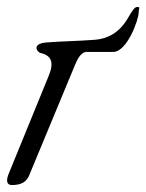

<svg xmlns="http://www.w3.org/2000/svg" viewBox="-24 -517 419 551"><path d="M10 14C35 14 50 7 59 -12L191 -330C196 -341 206 -368 225 -368H301C340 -368 374 -459 374 -482C374 -492 380 -497 370 -497C362 -497 356 -487 343 -465C318 -422 284 -406 250 -403C201 -399 157 -399 107 -395C95 -394 83 -390 81 -382C79 -375 87 -366 92 -365C123 -358 132 -339 116 -300L0 -16C-7 3 -4 14 10 14Z"/></svg>

Font: EB Garamond
Style: Italic
Weight: 400
Italic angle: -17.2°
Designer: Georg Duffner and Octavio Pardo
Foundry: Georg Duffner
Version: Version 1.000;PS 001.000;hotconv 1.0.88;makeotf.lib2.5.64775